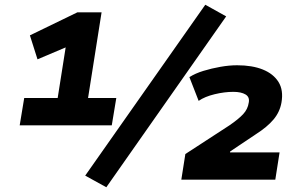

<svg xmlns="http://www.w3.org/2000/svg" viewBox="-20 -757 1267 809"><path d="M63 -229 82 -344H223L259 -572L308 -579L138 -507L106 -608L306 -705H408L351 -344H470L451 -229ZM428 32 339 -17 845 -737 933 -688ZM744 0 761 -108 947 -229Q985 -255 1004.5 -276Q1024 -297 1028 -324Q1033 -348 1014.5 -359Q996 -370 963 -370Q926 -370 884.5 -360Q843 -350 817 -332L778 -432Q803 -448 837.5 -458.5Q872 -469 909 -475.5Q946 -482 979 -482Q1043 -482 1087.5 -464Q1132 -446 1153.5 -411.5Q1175 -377 1166 -325Q1159 -285 1132.5 -253.5Q1106 -222 1059 -192L950 -119L949 -115H1158L1140 0Z"/></svg>

Font: Nunito Sans 6pt Black
Style: Italic
Weight: 900
Italic angle: -9°
Version: Version 3.101;gftools[0.9.27]